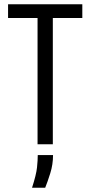

<svg xmlns="http://www.w3.org/2000/svg" viewBox="-20 -680 426 905"><path d="M157 0V-660H229V0ZM18 -595V-660H368V-595ZM131 205Q151 143 154.5 109Q158 75 158 51H230Q230 95 217 136.5Q204 178 193 205Z"/></svg>

Font: Bricolage Grotesque 24pt Condensed Light
Style: Regular
Weight: 300
Width: 3
Designer: Mathieu Triay
Foundry: Atelier Triay
Version: Version 1.001;gftools[0.9.33.dev8+g029e19f]